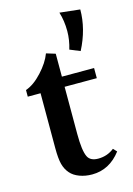

<svg xmlns="http://www.w3.org/2000/svg" viewBox="-110 -751 570 821"><g transform="rotate(-15 175.5 -340.5)"><path d="M237.3 -529.3Q249.5 -569.3 249.5 -608.4Q249.5 -654.3 237.3 -692.9L327.1 -683.1Q327.1 -596.7 282.7 -510.7ZM194.3 11.7Q164.1 11.7 138.7 2.2Q113.3 -7.3 99.1 -23.9Q83.5 -41.5 76.9 -66.4Q70.3 -91.3 70.3 -138.2V-380.9H13.7V-410.2Q50.3 -422.9 86.4 -462.2Q122.6 -501.5 136.7 -539.6L176.8 -527.3V-425.8H319.3V-380.9H176.8V-171.9Q176.8 -97.7 190.4 -70.3Q201.7 -46.9 236.8 -46.9Q276.9 -46.9 307.6 -71.3L322.3 -55.7Q271 11.7 194.3 11.7Z"/></g></svg>

Font: Elstob 14pt SemiBold
Style: Regular
Weight: 600
Designer: Peter S. Baker
Version: Version 1.015